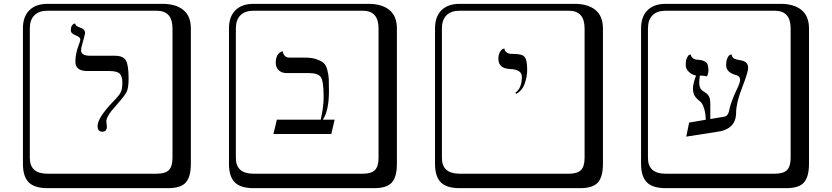

<svg xmlns="http://www.w3.org/2000/svg" viewBox="-20 -774 4358 1006"><path d="M404.8 -509.8Q404.8 -481.9 453.1 -481.9H581.1Q627 -481.9 640.4 -456.1Q653.8 -430.2 653.8 -362.8Q653.8 -314.9 644.3 -294.4Q634.8 -273.9 594.2 -228Q572.3 -203.1 563.7 -192.6Q555.2 -182.1 546.1 -166Q537.1 -149.9 537.1 -138.2Q537.1 -132.3 538.6 -123Q540 -113.8 540 -110.8Q540 -84 516.1 -84Q491.2 -84 491.2 -113.8Q491.2 -156.7 574.2 -243.2Q603 -272 612.1 -289.6Q621.1 -307.1 621.1 -340.8Q621.1 -373 607.7 -387.5Q594.2 -401.9 551.8 -401.9H437Q375 -401.9 375 -451.2Q375 -492.2 393.1 -540Q400.9 -559.1 400.9 -566.9Q400.9 -579.1 377 -588.9Q351.1 -597.7 351.1 -615.2Q351.1 -630.4 356.4 -639.2Q361.8 -647.9 368.2 -649.4L374 -650.9Q375 -637.7 396 -630.9Q425.8 -622.1 425.8 -600.1Q425.8 -598.1 419.4 -573Q413.1 -547.9 411.1 -543Q404.8 -522.9 404.8 -509.8ZM229 -717.8Q184.1 -717.8 160.2 -693.8Q136.2 -669.9 136.2 -625V53.2Q136.2 136.2 229 136.2H800.8Q845.7 136.2 864.7 117.2Q883.8 98.1 883.8 53.2V-625Q883.8 -717.8 800.8 -717.8ZM980 84Q980 152.8 953.4 182.4Q926.8 211.9 860.8 211.9H229Q161.1 211.9 130.6 181.4Q100.1 150.9 100.1 84V-625Q100.1 -687 134 -720.5Q168 -753.9 229 -753.9H831.1Q900.9 -753.9 940.4 -721.9Q980 -689.9 980 -625Z M1576.7 -472.2Q1613.8 -472.2 1638.2 -463.6Q1662.6 -455.1 1675.5 -444.1Q1688.5 -433.1 1695.1 -407Q1701.7 -380.9 1702.6 -360.8Q1703.6 -340.8 1703.6 -298.8Q1703.6 -192.9 1671.4 -147H1733.4L1715.8 -71.8H1412.6L1430.7 -147H1660.6Q1675.8 -215.8 1675.8 -264.2Q1675.8 -348.1 1661.1 -369.6Q1646.5 -391.1 1598.6 -391.1H1482.4Q1455.6 -391.1 1440.2 -406Q1424.8 -420.9 1424.8 -444.8Q1424.8 -460 1428.2 -471.9Q1431.6 -483.9 1437 -490Q1442.4 -496.1 1448 -500Q1453.6 -503.9 1457 -504.9L1460.4 -505.9Q1468.3 -471.7 1496.6 -472.2ZM1308.6 -717.8Q1263.7 -717.8 1239.7 -693.8Q1215.8 -669.9 1215.8 -625V53.2Q1215.8 136.2 1308.6 136.2H1880.4Q1925.3 136.2 1944.3 117.2Q1963.4 98.1 1963.4 53.2V-625Q1963.4 -717.8 1880.4 -717.8ZM2059.6 84Q2059.6 152.8 2033 182.4Q2006.3 211.9 1940.4 211.9H1308.6Q1240.7 211.9 1210.2 181.4Q1179.7 150.9 1179.7 84V-625Q1179.7 -687 1213.6 -720.5Q1247.6 -753.9 1308.6 -753.9H1910.6Q1980.5 -753.9 2020 -721.9Q2059.6 -689.9 2059.6 -625Z M2685.1 -282.2 2680.2 -288.1Q2714.4 -312 2714.4 -371.1Q2714.4 -409.2 2655.3 -412.1Q2591.3 -414.1 2591.3 -465.8Q2591.3 -487.8 2599.4 -501.5Q2607.4 -515.1 2615.2 -517.6L2623 -520Q2624 -506.8 2633.5 -500Q2643.1 -493.2 2651.6 -492.2Q2660.2 -491.2 2676.3 -491.2Q2716.3 -491.2 2729.2 -475.1Q2742.2 -459 2742.2 -408.2Q2742.2 -374 2729.7 -337.2Q2717.3 -300.3 2685.1 -282.2ZM2388.2 -717.8Q2343.3 -717.8 2319.3 -693.8Q2295.4 -669.9 2295.4 -625V53.2Q2295.4 136.2 2388.2 136.2H2960Q3004.9 136.2 3023.9 117.2Q3043 98.1 3043 53.2V-625Q3043 -717.8 2960 -717.8ZM3139.2 84Q3139.2 152.8 3112.5 182.4Q3085.9 211.9 3020 211.9H2388.2Q2320.3 211.9 2289.8 181.4Q2259.3 150.9 2259.3 84V-625Q2259.3 -687 2293.2 -720.5Q2327.1 -753.9 2388.2 -753.9H2990.2Q3060.1 -753.9 3099.6 -721.9Q3139.2 -689.9 3139.2 -625Z M3760.7 -160.2Q3776.9 -162.1 3783.7 -165.5Q3790.5 -168.9 3795.2 -178.5Q3799.8 -188 3801.8 -200.4Q3803.7 -212.9 3813.2 -240Q3822.8 -267.1 3836.9 -297.9Q3857.9 -339.8 3857.9 -355Q3857.9 -375 3838.9 -379.9Q3784.7 -394 3784.7 -432.1Q3784.7 -456.1 3791.7 -470.5Q3798.8 -484.9 3805.7 -486.8L3813 -488.8Q3815.9 -473.6 3825.4 -467.8Q3835 -461.9 3860.8 -458Q3899.9 -452.1 3899.9 -418Q3899.9 -396 3868.4 -314.9Q3836.9 -233.9 3836.9 -184.1Q3836.9 -95.2 3734.9 -83L3575.7 -58.1L3590.8 -131.8L3677.7 -146.5Q3677.2 -180.7 3669.2 -205.8Q3661.1 -231 3650.9 -240.2Q3628.9 -257.3 3619.9 -271.7Q3610.8 -286.1 3610.8 -311Q3610.8 -335 3627 -377.9Q3604 -382.8 3588.4 -398.4Q3572.8 -414.1 3572.8 -434.1Q3572.8 -457 3579.3 -470.9Q3585.9 -484.9 3592.3 -486.8L3598.6 -488.8Q3605.5 -460.9 3638.7 -460.9Q3650.9 -460 3656.2 -458.5Q3661.6 -457 3672.1 -452.6Q3682.6 -448.2 3687.3 -436.5Q3691.9 -424.8 3691.9 -407.2Q3691.9 -390.1 3684.6 -374Q3668.5 -377.9 3647 -377.9Q3644 -357.9 3643.6 -340.8Q3643.6 -311 3659.7 -299.8Q3676.8 -288.6 3683.8 -283.2Q3690.9 -277.8 3696.3 -265.4Q3701.7 -252.9 3701.7 -232.9V-150.4ZM3467.8 -717.8Q3422.9 -717.8 3398.9 -693.8Q3375 -669.9 3375 -625V53.2Q3375 136.2 3467.8 136.2H4039.6Q4084.5 136.2 4103.5 117.2Q4122.6 98.1 4122.6 53.2V-625Q4122.6 -717.8 4039.6 -717.8ZM4218.8 84Q4218.8 152.8 4192.1 182.4Q4165.5 211.9 4099.6 211.9H3467.8Q3399.9 211.9 3369.4 181.4Q3338.9 150.9 3338.9 84V-625Q3338.9 -687 3372.8 -720.5Q3406.7 -753.9 3467.8 -753.9H4069.8Q4139.6 -753.9 4179.2 -721.9Q4218.8 -689.9 4218.8 -625Z"/></svg>

Font: Linux Biolinum Keyboard O
Style: Regular
Weight: 700
Designer: Philipp H. Poll
Foundry: Philipp H. Poll
Version: Version 0.6.1